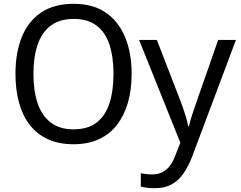

<svg xmlns="http://www.w3.org/2000/svg" viewBox="-20 -745 1260 1005"><path d="M669 -358Q669 -275 649.5 -207.5Q630 -140 592 -91Q554 -42 497 -16Q440 10 365 10Q287 10 230 -16.5Q173 -43 135.5 -91.5Q98 -140 79.5 -208Q61 -276 61 -359Q61 -469 94 -551Q127 -633 194.5 -679Q262 -725 366 -725Q466 -725 533 -679.5Q600 -634 634.5 -551.5Q669 -469 669 -358ZM155 -358Q155 -268 177.5 -203Q200 -138 246.5 -103Q293 -68 365 -68Q439 -68 485 -103Q531 -138 552.5 -203Q574 -268 574 -358Q574 -448 552.5 -512.5Q531 -577 485 -611.5Q439 -646 366 -646Q293 -646 246.5 -611.5Q200 -577 177.5 -512.5Q155 -448 155 -358ZM708 -536H801L920 -229Q930 -203 938.5 -178.5Q947 -154 954 -130.5Q961 -107 965 -84H969Q974 -109 987.5 -149.5Q1001 -190 1015 -230L1122 -536H1215L986 74Q967 124 941.5 161.5Q916 199 879.5 219.5Q843 240 791 240Q766 240 748 237.5Q730 235 717 232V162Q728 164 743.5 166Q759 168 776 168Q807 168 829.5 156.5Q852 145 868.5 123.5Q885 102 896 73L924 2Z"/></svg>

Font: Noto Sans Ambassadori
Style: Regular
Weight: 400
Designer: Monotype Design Team
Foundry: Monotype Imaging Inc.
Version: Version 2.013